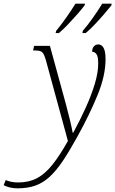

<svg xmlns="http://www.w3.org/2000/svg" viewBox="-160 -786 628 1046"><path d="M-64 240Q-107 240 -140 223L-129 195Q-118 200 -101 204Q-84 208 -61 208Q-3 208 41 185Q85 162 125 112Q165 62 210 -18L90 -458Q80 -493 69.5 -502Q59 -511 32 -511H20L26 -536H112L200 -215Q211 -175 221 -132.5Q231 -90 236 -63H239Q275 -129 306 -197Q337 -265 356 -327.5Q375 -390 375 -440Q375 -478 365.5 -491Q356 -504 342 -504Q342 -523 351.5 -533.5Q361 -544 375 -544Q394 -544 404.5 -525Q415 -506 415 -463Q415 -374 371.5 -268Q328 -162 264 -46Q219 36 182 91Q145 146 109 178.5Q73 211 31.5 225.5Q-10 240 -64 240ZM291 -618Q317 -648 346 -689Q375 -730 397 -766H448L447 -757Q432 -738 408 -710Q384 -682 357 -653.5Q330 -625 307 -606H289ZM146 -618Q171 -648 200 -689Q229 -730 251 -766H303L301 -757Q287 -738 262.5 -710Q238 -682 211 -653.5Q184 -625 161 -606H143Z"/></svg>

Font: Noto Serif SemiCondensed ExtraLight
Style: Italic
Weight: 200
Width: 4
Italic angle: -12°
Designer: Monotype Design Team
Foundry: Monotype Imaging Inc.
Version: Version 2.013